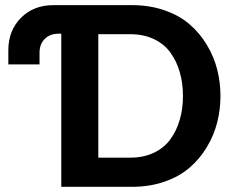

<svg xmlns="http://www.w3.org/2000/svg" viewBox="-20 -722 906 742"><path d="M216.8 0V-591.8H207Q173.3 -591.8 153.1 -571.8Q132.8 -551.8 132.8 -518.1V-473.1H12.2V-527.8Q12.2 -604 61 -653.1Q109.9 -702.1 186 -702.1H490.2Q558.6 -702.1 616 -682.1Q673.3 -662.1 712.6 -628.2Q752 -594.2 779.3 -548.8Q806.6 -503.4 819.3 -453.6Q832 -403.8 832 -351.1Q832 -298.3 819.3 -248.5Q806.6 -198.7 779.3 -153.3Q752 -107.9 712.6 -74Q673.3 -40 616 -20Q558.6 0 490.2 0ZM359.9 -589.8V-112.8H483.9Q535.2 -112.8 575 -131.8Q614.7 -150.9 638.7 -184.1Q662.6 -217.3 674.8 -259.5Q687 -301.8 687 -351.1Q687 -400.4 674.8 -442.9Q662.6 -485.4 638.7 -518.6Q614.7 -551.8 575 -570.8Q535.2 -589.8 483.9 -589.8Z"/></svg>

Font: LT Superior
Style: Bold
Weight: 400
Designer: Daniel Lyons
Foundry: LyonsType
Version: Version 1.000